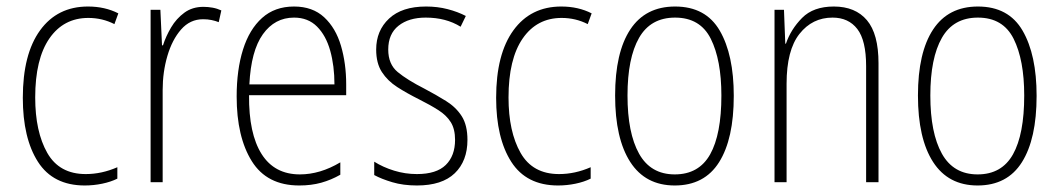

<svg xmlns="http://www.w3.org/2000/svg" viewBox="-20 -610 3249 589"><path d="M240 -41Q143 -41 96.5 -113.5Q50 -186 50 -310Q50 -444 103 -517Q156 -590 250 -590Q302 -590 343 -569L331 -536Q294 -555 251 -555Q175 -555 131.5 -492Q88 -429 88 -311Q88 -206 125 -141Q162 -76 243 -76Q292 -76 340 -97V-62Q320 -52 293.5 -46.5Q267 -41 240 -41Z M604 -589Q618 -589 632 -586.5Q646 -584 659 -578L651 -542Q641 -546 629 -548.5Q617 -551 603 -551Q563 -551 535.5 -519.5Q508 -488 493.5 -438.5Q479 -389 479 -334V-51H442V-580H472L477 -471H480Q489 -499 505 -526Q521 -553 545.5 -571Q570 -589 604 -589Z M882 -590Q939 -590 974.5 -557Q1010 -524 1026 -469.5Q1042 -415 1042 -351V-318H744Q743 -200 782.5 -137.5Q822 -75 900 -75Q962 -75 1024 -112V-74Q996 -58 965.5 -49.5Q935 -41 898 -41Q799 -41 752.5 -115.5Q706 -190 706 -314Q706 -396 725.5 -458Q745 -520 784 -555Q823 -590 882 -590ZM882 -556Q823 -556 786.5 -505Q750 -454 745 -351H1006Q1006 -408 993 -454.5Q980 -501 952.5 -528.5Q925 -556 882 -556Z M1414 -181Q1414 -116 1375 -78.5Q1336 -41 1259 -41Q1217 -41 1183.5 -51Q1150 -61 1128 -73V-114Q1155 -97 1189 -86.5Q1223 -76 1259 -76Q1319 -76 1347.5 -104Q1376 -132 1376 -181Q1376 -214 1363 -235Q1350 -256 1325 -272Q1300 -288 1266 -305Q1228 -324 1198.5 -343Q1169 -362 1151.5 -389Q1134 -416 1134 -458Q1134 -516 1173.5 -553Q1213 -590 1287 -590Q1322 -590 1353 -582Q1384 -574 1409 -561L1393 -528Q1348 -556 1286 -556Q1234 -556 1202.5 -531Q1171 -506 1171 -458Q1171 -413 1200 -389Q1229 -365 1282 -338Q1318 -319 1348.5 -300Q1379 -281 1396.5 -253.5Q1414 -226 1414 -181Z M1692 -41Q1595 -41 1548.5 -113.5Q1502 -186 1502 -310Q1502 -444 1555 -517Q1608 -590 1702 -590Q1754 -590 1795 -569L1783 -536Q1746 -555 1703 -555Q1627 -555 1583.5 -492Q1540 -429 1540 -311Q1540 -206 1577 -141Q1614 -76 1695 -76Q1744 -76 1792 -97V-62Q1772 -52 1745.5 -46.5Q1719 -41 1692 -41Z M2231 -316Q2231 -184 2186 -112.5Q2141 -41 2050 -41Q1960 -41 1913.5 -113Q1867 -185 1867 -317Q1867 -449 1913.5 -519.5Q1960 -590 2051 -590Q2145 -590 2188 -516Q2231 -442 2231 -316ZM1905 -317Q1905 -202 1940.5 -138.5Q1976 -75 2050 -75Q2124 -75 2158.5 -136.5Q2193 -198 2193 -317Q2193 -426 2160.5 -491Q2128 -556 2051 -556Q1976 -556 1940.5 -494Q1905 -432 1905 -317Z M2538 -590Q2604 -590 2639.5 -548Q2675 -506 2675 -416V-51H2637V-407Q2637 -486 2610 -521Q2583 -556 2534 -556Q2472 -556 2432.5 -506Q2393 -456 2393 -353V-51H2356V-580H2385L2389 -476H2391Q2406 -520 2440.5 -555Q2475 -590 2538 -590Z M3160 -316Q3160 -184 3115 -112.5Q3070 -41 2979 -41Q2889 -41 2842.5 -113Q2796 -185 2796 -317Q2796 -449 2842.5 -519.5Q2889 -590 2980 -590Q3074 -590 3117 -516Q3160 -442 3160 -316ZM2834 -317Q2834 -202 2869.5 -138.5Q2905 -75 2979 -75Q3053 -75 3087.5 -136.5Q3122 -198 3122 -317Q3122 -426 3089.5 -491Q3057 -556 2980 -556Q2905 -556 2869.5 -494Q2834 -432 2834 -317Z"/></svg>

Font: Noto Sans Tamil UI Condensed ExtraLight
Style: Regular
Weight: 200
Width: 3
Designer: Jelle Bosma - Monotype Design Team
Foundry: Monotype Imaging Inc.
Version: Version 2.004; ttfautohint (v1.8.4.7-5d5b)